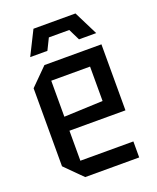

<svg xmlns="http://www.w3.org/2000/svg" viewBox="-138 -820 736 902"><g transform="rotate(-20 230.0 -369.0)"><path d="M45 -85V-475L130 -560H415V-230H135V-80H400V0H130ZM135 -300 329 -308V-480H135ZM166 -618H80L140 -738H350L410 -618H324L296 -675H194Z"/></g></svg>

Font: Tektur SemiCondensed
Style: Regular
Weight: 400
Width: 4
Designer: Adam Jagosz
Foundry: Adam Jagosz
Version: Version 1.005;gftools[0.9.30]